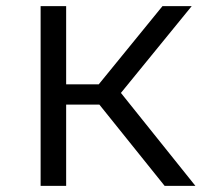

<svg xmlns="http://www.w3.org/2000/svg" viewBox="-20 -604 685 624"><path d="M112 0H195V-264H303L515 0H615L373 -302L603 -584H508L301 -330H195V-584H112Z"/></svg>

Font: Saira UNSAM SC
Style: Regular
Weight: 400
Designer: Hector Gatti with collaboration of the Omnibus-Type team
Foundry: Omnibus-Type
Version: Version 1.072;PS 001.072;hotconv 1.0.88;makeotf.lib2.5.64775